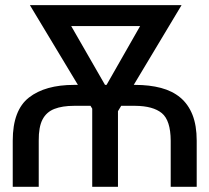

<svg xmlns="http://www.w3.org/2000/svg" viewBox="-20 -723 810 743"><path d="M129.9 0H29.3V-178.7Q29.3 -296.4 92 -345.5Q154.8 -394.5 266.6 -394.5H502.9Q558.6 -394.5 602.8 -382.8Q647 -371.1 677.7 -345.5Q708.5 -319.8 724.9 -278.6Q741.2 -237.3 741.2 -178.7V0H640.6V-178.7Q640.1 -257.3 606.2 -285.2Q572.3 -313 502.9 -313.5H266.6Q221.2 -313.5 190.4 -301.5Q159.7 -289.6 144.5 -260.5Q129.4 -231.4 129.9 -178.7ZM581.1 -703.1V-622.1H202.1V-703.1ZM354.5 -328.1 568.4 -703.1H682.6L435.5 -291H372.1ZM209 -703.1 426.8 -324.2 406.2 -291H343.8L95.7 -703.1ZM436.5 -378.9V0H336.9V-378.9Z"/></svg>

Font: Inter Display V
Style: Regular
Weight: 400
Designer: Rasmus Andersson
Foundry: rsms
Version: Version 3.015;git-src